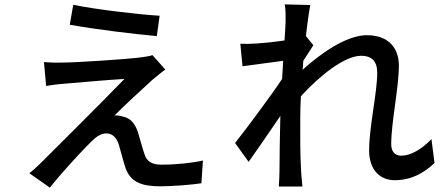

<svg xmlns="http://www.w3.org/2000/svg" viewBox="-20 -816 2040 878"><path d="M315 -794 299 -703C419 -681 596 -660 697 -651L710 -744C612 -750 423 -772 315 -794ZM736 -498 677 -564C667 -560 644 -556 627 -554C549 -544 323 -530 270 -530C237 -529 204 -530 181 -532L191 -423C212 -426 240 -431 272 -433C332 -438 476 -451 549 -455C456 -358 216 -120 171 -75C149 -53 129 -35 114 -24L208 42C270 -36 362 -134 398 -169C421 -192 443 -206 466 -206C491 -206 511 -191 523 -156C531 -130 544 -77 554 -48C577 17 628 36 713 36C764 36 860 29 901 22L908 -82C860 -71 788 -63 718 -63C673 -63 650 -79 640 -113C630 -142 619 -186 610 -214C596 -253 575 -277 541 -283C532 -287 513 -289 504 -288C535 -321 637 -415 677 -451C692 -463 715 -483 736 -498Z M1953 -180C1908 -133 1858 -104 1814 -104C1784 -104 1769 -126 1769 -156C1769 -257 1804 -416 1804 -516C1804 -597 1756 -655 1658 -655C1561 -655 1441 -567 1364 -497C1365 -511 1366 -525 1367 -538C1383 -563 1401 -591 1413 -609L1379 -651C1386 -715 1394 -768 1399 -793L1282 -796C1287 -769 1286 -742 1286 -717C1286 -706 1284 -674 1281 -631C1234 -624 1184 -619 1153 -617C1124 -615 1104 -615 1079 -616L1089 -513C1148 -521 1229 -532 1275 -538C1273 -511 1272 -482 1270 -455C1217 -375 1110 -232 1055 -162L1117 -76C1158 -133 1216 -218 1262 -286C1259 -177 1259 -121 1258 -29C1258 -13 1256 20 1255 37H1363C1361 17 1358 -13 1357 -31C1352 -121 1353 -191 1353 -276C1353 -307 1354 -341 1356 -376C1441 -469 1555 -561 1632 -561C1678 -561 1705 -537 1705 -484C1705 -391 1668 -237 1668 -128C1668 -41 1716 8 1785 8C1858 8 1918 -23 1967 -71Z"/></svg>

Font: Noto Sans Japanese Medium
Style: Regular
Weight: 500
Designer: Ryoko NISHIZUKA (kana & ideographs); Paul D. Hunt (Latin, Greek & Cyrillic); Wenlong ZHANG (bopomofo); Sandoll Communica
Foundry: Adobe Systems Incorporated
Version: Version 1.000;PS 1;hotconv 1.0.78;makeotf.lib2.5.61930